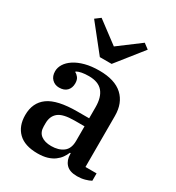

<svg xmlns="http://www.w3.org/2000/svg" viewBox="-188 -893 930 1017"><g transform="rotate(30 276.5 -384.0)"><path d="M197 12Q119 12 79.5 -26.5Q40 -65 40 -132Q40 -208 94 -247Q148 -286 270 -286H342V-354Q342 -415 315 -447Q288 -479 230 -479Q181 -479 156 -465V-461Q167 -456 176.5 -443.5Q186 -431 186 -409Q186 -381 169.5 -364Q153 -347 122 -347Q96 -347 78.5 -364.5Q61 -382 61 -412Q61 -435 74.5 -456.5Q88 -478 114 -495Q140 -512 177.5 -522Q215 -532 264 -532Q358 -532 406 -488Q454 -444 454 -365V-53H522V-8Q508 0 486 6Q464 12 439 12Q393 12 371.5 -11.5Q350 -35 350 -72V-77H345Q338 -60 327 -44.5Q316 -29 298.5 -16Q281 -3 256 4.5Q231 12 197 12ZM241 -58Q285 -58 313.5 -79Q342 -100 342 -148V-237H282Q211 -237 183 -214Q155 -191 155 -148V-129Q155 -93 178 -75.5Q201 -58 241 -58ZM101 -756 133 -780 265 -681 397 -780 429 -756 301 -595H229Z"/></g></svg>

Font: IBM Plex Serif Medm
Style: Regular
Weight: 500
Designer: Mike Abbink, Paul van der Laan, Pieter van Rosmalen
Foundry: Bold Monday
Version: Version 3.001